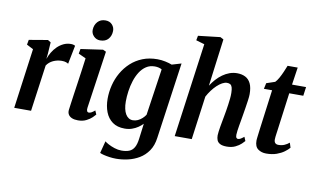

<svg xmlns="http://www.w3.org/2000/svg" viewBox="-99 -1027 2442 1488"><g transform="rotate(10 1122.0 -283.0)"><path d="M44 0 108.5 -472.5 56.5 -499.5 63.5 -538 210.5 -563 234 -548.5 228 -458 223.5 -416.5Q232.5 -443 248 -469.2Q263.5 -495.5 285.2 -516.8Q307 -538 333.8 -550.8Q360.5 -563.5 391.5 -563.5Q403 -563.5 412.2 -560.8Q421.5 -558 425 -555L396 -408.5Q392 -412.5 378.5 -417.5Q365 -422.5 343.5 -422.5Q327 -422.5 310 -418.8Q293 -415 277.2 -407.8Q261.5 -400.5 248.8 -389.8Q236 -379 227 -365L176.5 0Z M546.5 10Q518 10 498.8 1.8Q479.5 -6.5 470.5 -21.8Q461.5 -37 464 -58.5Q466.5 -79.5 471 -111.2Q475.5 -143 481.2 -183.8Q487 -224.5 494 -271.5Q501 -318.5 508 -369.8Q515 -421 522 -473.5L463.5 -500.5L470.5 -538L644 -563L668.5 -551.5L603 -99.5Q600.5 -81.5 605 -72.8Q609.5 -64 619.5 -64Q629 -64 639.5 -69.5Q650 -75 666.5 -89L679.5 -59Q673.5 -51 656.5 -34.5Q639.5 -18 611.8 -4Q584 10 546.5 10ZM607.5 -630Q578 -630 557.2 -651.8Q536.5 -673.5 538 -703Q539.5 -739.5 562.2 -764.8Q585 -790 623.5 -790Q657 -790 676.2 -768.8Q695.5 -747.5 695 -719.5Q694.5 -681.5 672.5 -655.8Q650.5 -630 607.5 -630Z M1176.5 36Q1168.5 98 1139.8 139.8Q1111 181.5 1070 205.8Q1029 230 982 240.8Q935 251.5 889 251.5Q864.5 251.5 838.8 248Q813 244.5 792 239.2Q771 234 760.5 228.5L785.5 133Q793.5 140.5 814.8 152Q836 163.5 864 172.8Q892 182 919.5 182Q955.5 182 980 172.2Q1004.5 162.5 1019 137.5Q1033.5 112.5 1039 68L1054.5 -52.5Q1039 -36.5 1018 -22.2Q997 -8 971 1Q945 10 913.5 10Q855.5 10 818 -17.2Q780.5 -44.5 762.5 -91Q744.5 -137.5 744.5 -195.5Q744.5 -249 757.8 -302.2Q771 -355.5 798 -402.5Q825 -449.5 864.5 -485.8Q904 -522 956 -542.8Q1008 -563.5 1072.5 -563.5Q1103.5 -563.5 1135 -556.8Q1166.5 -550 1187.5 -541.5L1261.5 -563.5ZM1117.5 -491.5Q1107 -498 1092.5 -501.5Q1078 -505 1062 -505Q1023.5 -505 994.5 -486Q965.5 -467 945 -434.8Q924.5 -402.5 911.8 -362.8Q899 -323 893 -280.5Q887 -238 887 -199.5Q887 -167 892.5 -142Q898 -117 908.2 -99.8Q918.5 -82.5 933 -73.5Q947.5 -64.5 965.5 -64.5Q986 -64.5 1004.8 -73.2Q1023.5 -82 1038.5 -95.8Q1053.5 -109.5 1063.5 -125Z M1717.5 10Q1683.5 10 1665 0.2Q1646.5 -9.5 1640 -26.2Q1633.5 -43 1633.5 -64Q1634 -76.5 1636.2 -94.2Q1638.5 -112 1642 -133Q1645.5 -154 1649.8 -176Q1654 -198 1657.5 -218Q1661.5 -239 1665.5 -263Q1669.5 -287 1673 -312Q1676.5 -337 1679 -360.8Q1681.5 -384.5 1681 -405.5Q1680.5 -433.5 1675.8 -449Q1671 -464.5 1661 -470.8Q1651 -477 1635 -477Q1617.5 -477 1597.5 -466Q1577.5 -455 1557.5 -436.2Q1537.5 -417.5 1519.5 -393.2Q1501.5 -369 1487.5 -342.5L1441 0H1307L1409 -741L1342.5 -760.5L1349.5 -797L1523 -817L1548.5 -803.5L1500 -431Q1517.5 -458.5 1539.2 -482.8Q1561 -507 1586.5 -525.2Q1612 -543.5 1640.5 -553.8Q1669 -564 1699.5 -564Q1736.5 -564 1764.2 -550Q1792 -536 1807.2 -504.5Q1822.5 -473 1822.5 -420Q1822.5 -402.5 1818.2 -371.8Q1814 -341 1808.5 -307.5Q1803 -274 1798.5 -246.5Q1795.5 -228 1791.8 -207Q1788 -186 1784.5 -165.5Q1781 -145 1778.5 -126.5Q1776 -108 1775.5 -93Q1775.5 -75.5 1781 -69.5Q1786.5 -63.5 1793 -63.5Q1802.5 -63.5 1812.5 -69Q1822.5 -74.5 1840 -88.5L1853 -57.5Q1847.5 -50.5 1830.2 -34Q1813 -17.5 1784.8 -3.8Q1756.5 10 1717.5 10Z M2084 -183.5Q2081.5 -166.5 2079.8 -153.5Q2078 -140.5 2076.8 -130Q2075.5 -119.5 2075.5 -109Q2075.5 -91 2084.2 -81.8Q2093 -72.5 2110 -72.5Q2136 -72.5 2156.8 -81.5Q2177.5 -90.5 2194.5 -105L2206.5 -67Q2193 -51 2168.8 -33Q2144.5 -15 2109.5 -2.5Q2074.5 10 2027.5 10Q1990.5 10 1963.8 -9.2Q1937 -28.5 1937 -75.5Q1937 -79.5 1937.5 -85.5Q1938 -91.5 1939.2 -102.5Q1940.5 -113.5 1942.8 -131.8Q1945 -150 1948.5 -177.5L1988.5 -481H1924L1934 -527L2001 -549.5Q2014 -562 2027.5 -586Q2041 -610 2053 -637.8Q2065 -665.5 2074 -688.5H2153.5L2133 -551H2243.5L2234 -481H2123.5Z"/></g></svg>

Font: Merriweather 28pt
Style: Bold Italic
Weight: 700
Italic angle: -7.8°
Version: Version 2.101